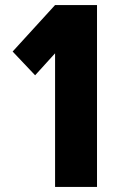

<svg xmlns="http://www.w3.org/2000/svg" viewBox="-20 -740 474 760"><path d="M119 -442 30 -536 198 -720V-529ZM198 0V-720H364V0Z"/></svg>

Font: Akshar Light
Style: Regular
Weight: 300
Designer: Tall Chai
Foundry: Tall Chai
Version: Version 1.100